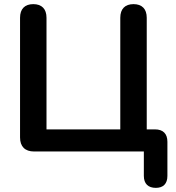

<svg xmlns="http://www.w3.org/2000/svg" viewBox="-20 -733 852 929"><path d="M734 176C770 176 790 156 790 118V-47C790 -86 769 -107 730 -107H690V-647C690 -690 667 -713 626 -713C585 -713 562 -690 562 -647V-107H205V-647C205 -690 182 -713 141 -713C100 -713 77 -690 77 -647V-68C77 -24 101 0 145 0H676V118C676 156 697 176 734 176Z"/></svg>

Font: Nunito
Style: Bold
Weight: 700
Designer: Vernon Adams
Foundry: Vernon Adams
Version: Version 3.602